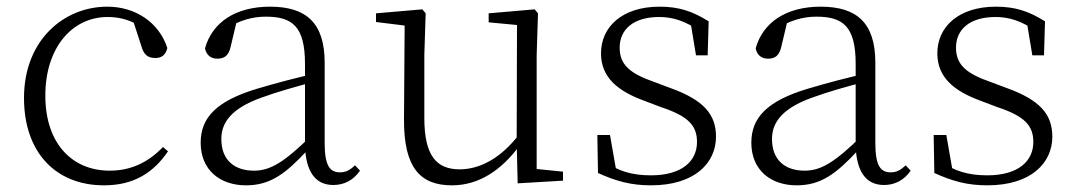

<svg xmlns="http://www.w3.org/2000/svg" viewBox="-20 -542 3228 576"><path d="M292 14C383 14 441 -25 484 -88L469 -101C422 -52 369 -30 309 -30C196 -30 116 -112 116 -255C116 -400 197 -491 303 -491C342 -491 377 -481 419 -452L376 -490L404 -404C411 -379 422 -368 446 -368C465 -368 477 -377 482 -398C457 -475 386 -522 302 -522C172 -522 52 -422 52 -248C52 -85 147 14 292 14Z M718 14C790 14 836 -20 900 -89H919L913 -134C832 -55 791 -30 742 -30C683 -30 644 -62 644 -125C644 -175 675 -217 764 -249C813 -267 871 -283 924 -297V-321C870 -309 809 -293 752 -276C628 -239 582 -188 582 -114C582 -31 641 14 718 14ZM980 13C1012 13 1040 -1 1060 -30L1045 -46C1029 -31 1017 -25 1000 -25C970 -25 954 -44 954 -113V-354C954 -473 899 -522 790 -522C688 -522 617 -476 595 -397C599 -377 612 -366 632 -366C653 -366 666 -375 672 -402L691 -482L655 -454C698 -481 737 -492 777 -492C857 -492 895 -463 895 -350V-102C898 -30 924 13 980 13Z M1336 14C1418 14 1485 -33 1537 -103H1555L1536 -137C1485 -71 1423 -34 1359 -34C1290 -34 1253 -74 1253 -188V-377L1257 -502L1247 -514L1108 -502V-476L1213 -463L1194 -478L1192 -185C1191 -37 1242 14 1336 14ZM1533 8 1669 0V-27L1590 -35V-377L1594 -502L1584 -514L1446 -502V-475L1531 -467L1530 -117V-116Z M1933 14C2064 14 2128 -53 2128 -132C2128 -199 2091 -242 1991 -278L1943 -296C1871 -321 1839 -347 1839 -399C1839 -452 1878 -491 1958 -491C1998 -491 2036 -479 2077 -450V-483L2050 -485L2068 -376H2103L2106 -478C2058 -508 2017 -522 1959 -522C1846 -522 1783 -461 1783 -382C1783 -310 1833 -269 1912 -240L1962 -221C2044 -194 2071 -166 2071 -116C2071 -58 2025 -16 1933 -16C1873 -16 1835 -30 1799 -54V-18L1831 -17L1810 -137H1772L1774 -23C1827 1 1872 14 1933 14Z M2370 14C2442 14 2488 -20 2552 -89H2571L2565 -134C2484 -55 2443 -30 2394 -30C2335 -30 2296 -62 2296 -125C2296 -175 2327 -217 2416 -249C2465 -267 2523 -283 2576 -297V-321C2522 -309 2461 -293 2404 -276C2280 -239 2234 -188 2234 -114C2234 -31 2293 14 2370 14ZM2632 13C2664 13 2692 -1 2712 -30L2697 -46C2681 -31 2669 -25 2652 -25C2622 -25 2606 -44 2606 -113V-354C2606 -473 2551 -522 2442 -522C2340 -522 2269 -476 2247 -397C2251 -377 2264 -366 2284 -366C2305 -366 2318 -375 2324 -402L2343 -482L2307 -454C2350 -481 2389 -492 2429 -492C2509 -492 2547 -463 2547 -350V-102C2550 -30 2576 13 2632 13Z M2942 14C3073 14 3137 -53 3137 -132C3137 -199 3100 -242 3000 -278L2952 -296C2880 -321 2848 -347 2848 -399C2848 -452 2887 -491 2967 -491C3007 -491 3045 -479 3086 -450V-483L3059 -485L3077 -376H3112L3115 -478C3067 -508 3026 -522 2968 -522C2855 -522 2792 -461 2792 -382C2792 -310 2842 -269 2921 -240L2971 -221C3053 -194 3080 -166 3080 -116C3080 -58 3034 -16 2942 -16C2882 -16 2844 -30 2808 -54V-18L2840 -17L2819 -137H2781L2783 -23C2836 1 2881 14 2942 14Z"/></svg>

Font: Source Han Serif TW VF
Style: Regular
Weight: 250
Designer: Ryoko NISHIZUKA 西塚涼子 (kana & ideographs); Frank Grießhammer (Latin, Greek & Cyrillic); Wenlong ZHANG 张文龙 (bopomofo); San
Foundry: Adobe
Version: Version 2.002;hotconv 1.1.0;makeotfexe 2.6.0